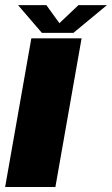

<svg xmlns="http://www.w3.org/2000/svg" viewBox="-34 -746 446 766"><path d="M-13.5 0H187L291.5 -593H91ZM133 -615H259L392.5 -725.5H279L203 -653.5L151 -725.5H38Z"/></svg>

Font: Anybody UltraCondensed Thin ExtraBold
Style: Italic
Weight: 800
Italic angle: -10°
Version: Version 1.111